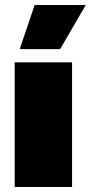

<svg xmlns="http://www.w3.org/2000/svg" viewBox="-20 -750 364 770"><path d="M269 0H39V-500H269ZM324 -730 221 -553H59L119 -730Z"/></svg>

Font: Work Sans Black
Style: Regular
Weight: 900
Designer: Wei Huang
Foundry: Wei Huang
Version: Version 1.500